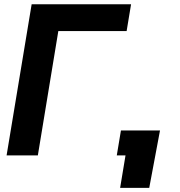

<svg xmlns="http://www.w3.org/2000/svg" viewBox="-20 -748 864 924"><path d="M610.8 -727.5 589.4 -598.6H260.7L162.1 0H11.7L132.3 -727.5ZM558.1 156.2 584 0H542L562 -120.1H750L698.2 156.2Z"/></svg>

Font: Inter Display
Style: Bold Italic
Weight: 700
Italic angle: -9.39999°
Designer: Rasmus Andersson
Foundry: rsms
Version: Version 4.000;git-a52131595